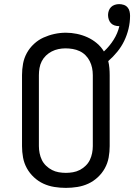

<svg xmlns="http://www.w3.org/2000/svg" viewBox="-20 -905 652 933"><path d="M300 8Q272 8 244 3.5Q216 -1 191 -12.5Q166 -24 145 -43.5Q124 -63 110.5 -87.5Q97 -112 92 -139.5Q87 -167 87 -195V-540Q87 -568 92 -595.5Q97 -623 110.5 -647.5Q124 -672 145 -691.5Q166 -711 191.5 -722.5Q217 -734 244.5 -740Q272 -746 300 -746Q327 -746 353.5 -740.5Q380 -735 404.5 -724Q429 -713 450 -695.5Q471 -678 485 -655Q512 -680 532 -711.5Q552 -743 560 -778Q559 -778 558.5 -778Q558 -778 558 -778Q547 -778 536.5 -781.5Q526 -785 519 -792.5Q512 -800 508.5 -810.5Q505 -821 505 -832Q505 -842 508.5 -852.5Q512 -863 519.5 -870.5Q527 -878 537.5 -881.5Q548 -885 559 -885Q570 -885 581 -881.5Q592 -878 599.5 -869.5Q607 -861 609.5 -850Q612 -839 612 -828Q612 -796 604.5 -765Q597 -734 583.5 -706Q570 -678 550 -653.5Q530 -629 506 -608Q510 -592 511.5 -574.5Q513 -557 513 -540V-195Q513 -167 508 -139.5Q503 -112 489.5 -87.5Q476 -63 455 -43.5Q434 -24 409 -12.5Q384 -1 356 3.5Q328 8 300 8ZM300 -65Q317 -65 334.5 -68Q352 -71 367.5 -79Q383 -87 396 -99.5Q409 -112 416.5 -127.5Q424 -143 427.5 -160.5Q431 -178 431 -195V-540Q431 -558 427.5 -575Q424 -592 416 -608Q408 -624 395.5 -636.5Q383 -649 367 -656.5Q351 -664 333.5 -667Q316 -670 298 -670Q281 -670 264 -666.5Q247 -663 231.5 -655Q216 -647 203.5 -635Q191 -623 183 -607.5Q175 -592 172 -574.5Q169 -557 169 -540V-195Q169 -178 172.5 -160.5Q176 -143 183.5 -127.5Q191 -112 204 -99.5Q217 -87 232.5 -79Q248 -71 265.5 -68Q283 -65 300 -65Z"/></svg>

Font: Iosevka Slab Extended
Style: Regular
Weight: 400
Width: 7
Monospace: yes
Designer: Belleve Invis
Foundry: Belleve Invis
Version: Version 11.1.1; ttfautohint (v1.8.3)